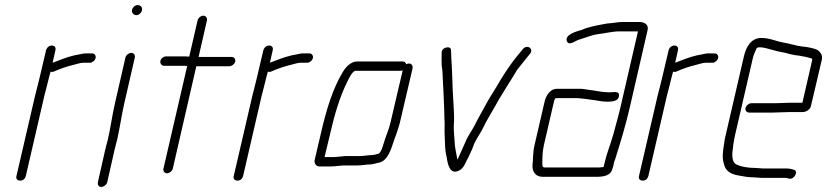

<svg xmlns="http://www.w3.org/2000/svg" viewBox="-20 -675 3270 759"><path d="M162 -476 138 -374C133 -351 124 -319 118 -294L45 21C42 32 49 39 60 39C71 39 79 32 82 21L155 -295C161 -320 170 -351 175 -374L180 -392C185 -390 189 -390 195 -393C217 -403 246 -413 272 -419C285 -422 297 -427 310 -427H336C345 -427 356 -436 358 -446C360 -456 353 -464 344 -464H316C309 -463 301 -462 294 -460L273 -456C243 -449 214 -437 188 -427L199 -476C202 -487 196 -495 185 -495C174 -495 165 -487 162 -476Z M476 -448 434 -265C423 -217 417 -169 406 -122C402 -107 398 -93 395 -79L367 45C365 55 370 64 380 64C390 64 402 55 404 45L432 -79C435 -93 439 -107 443 -122C454 -170 460 -217 471 -265L513 -448C515 -457 509 -466 499 -466C489 -466 478 -457 476 -448ZM502 -636C499 -625 509 -615 519 -615C529 -615 539 -624 541 -634C544 -646 536 -655 524 -655C514 -655 504 -646 502 -636Z M761 -594 728 -451C721 -452 715 -452 708 -452H636C627 -452 616 -444 614 -434C612 -424 619 -415 628 -415H700C706 -415 713 -415 720 -414L626 -8C624 1 630 10 640 10C650 10 661 1 663 -8L756 -413H886C896 -413 908 -422 910 -432C912 -442 905 -450 895 -450H765L798 -594C800 -604 794 -613 784 -613C774 -613 763 -604 761 -594Z M1021 -476 997 -374C992 -351 983 -319 977 -294L904 21C901 32 908 39 919 39C930 39 938 32 941 21L1014 -295C1020 -320 1029 -351 1034 -374L1039 -392C1044 -390 1048 -390 1054 -393C1076 -403 1105 -413 1131 -419C1144 -422 1156 -427 1169 -427H1195C1204 -427 1215 -436 1217 -446C1219 -456 1212 -464 1203 -464H1175C1168 -463 1160 -462 1153 -460L1132 -456C1102 -449 1073 -437 1047 -427L1058 -476C1061 -487 1055 -495 1044 -495C1033 -495 1024 -487 1021 -476Z M1402 -58H1344C1330 -57 1310 -54 1295 -54H1263L1287 -154C1303 -224 1324 -294 1352 -350C1359 -364 1370 -389 1383 -395H1563C1566 -395 1569 -396 1572 -397L1523 -188C1518 -169 1517 -167 1511 -150L1503 -128C1497 -111 1490 -78 1478 -68C1471 -66 1458 -62 1451 -62C1436 -62 1417 -58 1402 -58ZM1243 -17H1287C1301 -17 1323 -20 1337 -21H1394C1410 -21 1429 -25 1444 -25C1455 -25 1469 -31 1479 -32C1514 -41 1526 -85 1539 -124L1547 -146C1553 -163 1554 -167 1560 -187L1611 -405C1613 -415 1607 -424 1597 -424C1594 -424 1589 -423 1586 -421C1584 -428 1579 -432 1572 -432H1392C1368 -432 1347 -411 1335 -390C1296 -326 1270 -241 1250 -154L1224 -43C1221 -30 1229 -17 1243 -17Z M1726 -466C1726 -450 1725 -434 1726 -417L1729 -393C1732 -331 1736 -264 1737 -203C1739 -186 1736 -154 1738 -137L1739 -109C1739 -92 1742 -66 1746 -53C1749 -30 1757 17 1793 0C1809 -7 1816 -21 1824 -39C1830 -51 1831 -51 1839 -69C1845 -81 1850 -94 1855 -108C1867 -133 1880 -149 1891 -172C1901 -194 1920 -225 1932 -246C1961 -300 1995 -349 2025 -400C2040 -419 2050 -431 2065 -450L2075 -462C2092 -483 2063 -501 2047 -481L2037 -469C2011 -438 1990 -409 1968 -374C1960 -362 1960 -361 1951 -346C1933 -315 1916 -291 1898 -257C1886 -234 1868 -204 1857 -181C1845 -157 1831 -141 1820 -114L1804 -78C1798 -65 1794 -55 1790 -47C1789 -46 1788 -45 1788 -44L1787 -50C1784 -70 1777 -95 1777 -118C1776 -139 1773 -155 1774 -179C1776 -206 1775 -218 1774 -242L1772 -276C1770 -304 1769 -334 1768 -365C1767 -408 1764 -434 1763 -475C1765 -497 1724 -489 1726 -466Z M2133 -274 2093 -101C2086 -72 2088 -46 2085 -21C2084 3 2097 24 2125 24H2335C2364 24 2394 21 2401 -8C2404 -15 2405 -21 2406 -27C2407 -32 2409 -39 2412 -46C2432 -110 2454 -181 2470 -252L2540 -556C2545 -576 2530 -588 2508 -588H2438C2424 -588 2412 -585 2400 -584L2379 -582C2343 -575 2309 -570 2280 -557C2259 -551 2211 -538 2221 -512C2229 -493 2252 -512 2265 -517C2290 -524 2316 -536 2344 -540C2371 -543 2401 -551 2429 -551H2502L2433 -252C2425 -217 2413 -176 2404 -142C2392 -100 2378 -68 2369 -27L2366 -15C2363 -14 2360 -14 2358 -14C2354 -13 2349 -13 2344 -13H2134C2124 -13 2124 -20 2124 -29C2124 -51 2124 -74 2130 -101L2170 -274C2171 -279 2173 -283 2176 -287H2258C2263 -287 2269 -287 2275 -286L2294 -284C2301 -283 2307 -282 2315 -281C2338 -279 2356 -273 2380 -273C2401 -273 2425 -275 2427 -296C2429 -317 2407 -310 2388 -310C2360 -310 2334 -317 2307 -320L2288 -323C2281 -324 2274 -324 2267 -324H2181C2157 -324 2139 -300 2133 -274Z M2623 -476 2599 -374C2594 -351 2585 -319 2579 -294L2506 21C2503 32 2510 39 2521 39C2532 39 2540 32 2543 21L2616 -295C2622 -320 2631 -351 2636 -374L2641 -392C2646 -390 2650 -390 2656 -393C2678 -403 2707 -413 2733 -419C2746 -422 2758 -427 2771 -427H2797C2806 -427 2817 -436 2819 -446C2821 -456 2814 -464 2805 -464H2777C2770 -463 2762 -462 2755 -460L2734 -456C2704 -449 2675 -437 2649 -427L2660 -476C2663 -487 2657 -495 2646 -495C2635 -495 2626 -487 2623 -476Z M2967 -11C2938 -11 2907 -16 2889 -26C2877 -32 2874 -54 2875 -70C2877 -93 2880 -115 2886 -142L2957 -449C2959 -457 2968 -478 2971 -484C2972 -487 2979 -488 2982 -488C3003 -488 3018 -481 3036 -477C3057 -470 3083 -468 3103 -461L3123 -457C3128 -456 3133 -456 3139 -455L3155 -452C3164 -451 3180 -446 3188 -444C3189 -444 3191 -441 3191 -439L3152 -269H3107C3094 -269 3060 -267 3045 -267H2950C2941 -267 2929 -258 2927 -248C2925 -238 2932 -230 2941 -230H3036C3050 -230 3086 -232 3099 -232H3153C3167 -232 3183 -242 3186 -257L3229 -440C3231 -449 3229 -458 3224 -465C3214 -482 3194 -484 3170 -489L3152 -491C3126 -494 3102 -503 3076 -507C3047 -512 3023 -525 2990 -525C2949 -525 2929 -490 2920 -449L2849 -142C2846 -131 2844 -120 2843 -110C2837 -76 2834 -49 2842 -26C2848 1 2869 14 2901 19C2919 22 2935 26 2958 26C2969 26 2977 28 2988 28H3080C3089 28 3093 29 3099 31C3120 37 3139 -1 3117 -4C3110 -7 3100 -9 3088 -9H2996C2986 -9 2978 -11 2967 -11Z"/></svg>

Font: Electronic
Style: SeLtIt
Weight: 300
Version: Version 1.011